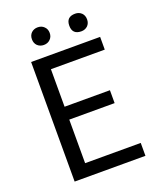

<svg xmlns="http://www.w3.org/2000/svg" viewBox="-163 -1007 914 1106"><g transform="rotate(-20 294.0 -454.0)"><path d="M100 -733H523V-655H193V-425H471V-346H193V-79H534V0H100ZM164 -815Q149 -830 149 -854Q149 -878 164 -893Q180 -908 203 -908Q227 -908 242 -893Q258 -878 258 -854Q258 -830 242 -815Q227 -800 203 -800Q180 -800 164 -815ZM378 -854Q378 -908 433 -908Q456 -908 472 -893Q487 -878 487 -854Q487 -830 472 -815Q456 -800 433 -800Q378 -800 378 -854Z"/></g></svg>

Font: Source Han Sans K Regular
Style: Regular
Weight: 400
Designer: Ryoko NISHIZUKA  (kana & ideographs); Paul D. Hunt (Latin, Greek & Cyrillic); Wenlong ZHANG  (bopomofo); Sandoll Communi
Foundry: Adobe Systems Incorporated
Version: Version 1.00 July 18, 2014, initial release